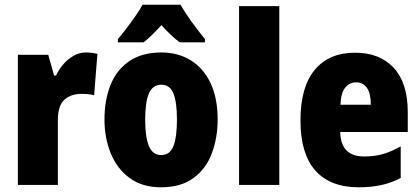

<svg xmlns="http://www.w3.org/2000/svg" viewBox="-20 -786 1785 816"><path d="M345 -563Q369 -563 394 -557L380 -381Q370 -384 357.5 -385.5Q345 -387 326 -387Q281 -387 253.5 -362Q226 -337 226 -276V0H56V-553H185L210 -465H218Q229 -489 248 -511.5Q267 -534 292 -548.5Q317 -563 345 -563Z M905 -278Q905 -201 880.5 -135Q856 -69 802.5 -29.5Q749 10 664 10Q585 10 531.5 -29Q478 -68 451 -133.5Q424 -199 424 -278Q424 -361 450 -425.5Q476 -490 530 -526.5Q584 -563 666 -563Q737 -563 791 -529.5Q845 -496 875 -432.5Q905 -369 905 -278ZM597 -277Q597 -203 613 -165Q629 -127 665 -127Q702 -127 717 -165Q732 -203 732 -278Q732 -352 717 -389Q702 -426 665 -426Q629 -426 613 -389Q597 -352 597 -277ZM747 -766Q766 -733 794 -694Q822 -655 851 -620V-606H744Q726 -619 707 -637Q688 -655 666 -679Q643 -654 624.5 -636Q606 -618 590 -606H481V-620Q496 -637 516.5 -664Q537 -691 556.5 -719Q576 -747 586 -766Z M1167 0H996V-760H1167Z M1489 -562Q1594 -562 1653.5 -497.5Q1713 -433 1713 -310V-225H1426Q1428 -121 1528 -121Q1571 -121 1606.5 -131Q1642 -141 1683 -164V-30Q1612 10 1505 10Q1383 10 1320 -61.5Q1257 -133 1257 -274Q1257 -416 1317.5 -489Q1378 -562 1489 -562ZM1494 -436Q1466 -436 1447.5 -414Q1429 -392 1427 -341H1556Q1556 -389 1539.5 -412.5Q1523 -436 1494 -436Z"/></svg>

Font: Noto Sans Lao Looped Condensed Black
Style: Regular
Weight: 900
Width: 3
Designer: Mark Frömberg, Ben Mitchell
Foundry: The Fontpad Ltd
Version: Version 1.002; ttfautohint (v1.8.4.7-5d5b)